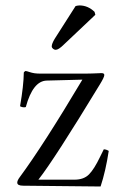

<svg xmlns="http://www.w3.org/2000/svg" viewBox="-20 -678 450 701"><path d="M255.9 -655.8Q261.7 -657.7 270 -658.2Q300.8 -658.2 325.2 -634.8L328.1 -624L212.9 -515.1Q193.8 -496.1 183.1 -496.1Q178.2 -496.1 173.6 -500Q168.9 -503.9 168.9 -508.8Q168.9 -518.6 180.2 -537.1ZM73.2 -418.9Q79.1 -418 87.6 -415Q96.2 -412.1 105.7 -410.6Q115.2 -409.2 128.9 -409.2H290Q302.2 -409.2 316.2 -409.7Q330.1 -410.2 339.6 -410.6Q349.1 -411.1 350.1 -411.1Q361.3 -411.1 360.8 -403.8Q360.8 -396 344.2 -369.1Q177.2 -94.2 120.1 -22H252Q286.1 -22 305.2 -41.5Q324.2 -61 345.2 -105L358.9 -132.8Q367.7 -132.8 377 -127Q365.7 -52.7 347.2 2.9L64.9 0Q43 0 43 -11.2Q43 -19 51.8 -30.8Q137.7 -147 280.8 -387.2L150.9 -383.8Q100.1 -382.8 74.2 -287.1Q64.5 -284.2 53.2 -290Q66.4 -366.2 66.9 -413.1Q66.9 -414.1 69.6 -416.5Q72.3 -418.9 73.2 -418.9Z"/></svg>

Font: Linux Libertine Display
Style: Regular
Weight: 400
Designer: Philipp H. Poll
Foundry: Philipp H. Poll
Version: Version 5.0.9